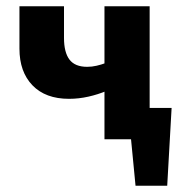

<svg xmlns="http://www.w3.org/2000/svg" viewBox="-20 -444 581 612"><path d="M384 0V-100H527L466 0ZM412 148 388 -100H527L513 148ZM200 -129Q125 -129 83.5 -172Q42 -215 42 -289V-424H184V-323Q184 -277 201.5 -254Q219 -231 258 -231Q273 -231 288 -234.5Q303 -238 316.5 -243Q330 -248 338 -251L365 -180Q347 -166 320 -154.5Q293 -143 262 -136Q231 -129 200 -129ZM313 0V-424H457V0Z"/></svg>

Font: Ysabeau Infant ExtraBold
Style: Regular
Weight: 800
Designer: Christian Thalmann (Catharsis Fonts)
Version: Version 2.001;gftools[0.9.30]; featfreeze: ss01,ss02,lnum